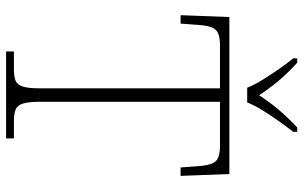

<svg xmlns="http://www.w3.org/2000/svg" viewBox="-198 -772 971 614"><g transform="rotate(90 287.0 -465.5)"><path d="M145 0V-25H201Q226 -25 239 -30.5Q252 -36 257.5 -54Q263 -72 263 -108V-684H125Q85 -684 73.5 -667.5Q62 -651 60 -612L56 -558H29L35 -714H537L543 -558H516L512 -612Q510 -651 498.5 -667.5Q487 -684 447 -684H306V-109Q306 -73 311.5 -54.5Q317 -36 330.5 -30.5Q344 -25 368 -25H423V0ZM261 -771Q252 -794 235.5 -820.5Q219 -847 201 -873Q183 -899 167 -918V-931H181Q205 -909 222.5 -890Q240 -871 255 -851.5Q270 -832 285 -809Q300 -832 315 -851.5Q330 -871 347.5 -890Q365 -909 388 -931H402V-918Q387 -899 368.5 -873Q350 -847 333.5 -820.5Q317 -794 308 -771Z"/></g></svg>

Font: Noto Serif Bengali ExtraLight
Style: Regular
Weight: 250
Version: Version 2.003